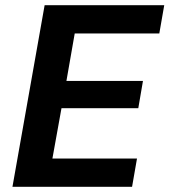

<svg xmlns="http://www.w3.org/2000/svg" viewBox="-20 -720 653 740"><path d="M28 0 152 -700H613L594 -591H268L236 -408H531L513 -303H217L182 -109H508L489 0Z"/></svg>

Font: DM Sans 9pt
Style: Bold Italic
Weight: 700
Italic angle: -10°
Version: Version 4.004;gftools[0.9.30]